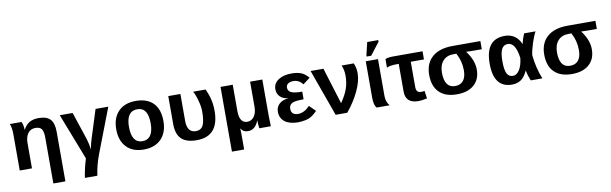

<svg xmlns="http://www.w3.org/2000/svg" viewBox="-54 -1332 6791 2135"><g transform="rotate(-10 3341.0 -264.5)"><path d="M549 207H413V-307Q413 -380 393 -408Q373 -436 322 -436Q268 -436 238 -395Q208 -354 208 -284V0H70V-416Q70 -476 52 -528H184Q202 -487 202 -438H204Q234 -492 275 -515Q316 -538 377 -538Q468 -538 508.5 -494Q549 -450 549 -352Z M818 -5 615 -528H760L864 -216Q870 -198 880 -153Q888 -116 890 -92Q893 -113 902 -153Q915 -200 921 -218L1019 -528H1163L970 -26Q925 93 910 207H769Q786 95 818 -5Z M1739 -265Q1739 -136 1667.5 -63Q1596 10 1470 10Q1346 10 1276 -63Q1206 -136 1206 -265Q1206 -392 1276.5 -465Q1347 -538 1473 -538Q1602 -538 1670.5 -467.5Q1739 -397 1739 -265ZM1595 -265Q1595 -444 1475 -444Q1350 -444 1350 -265Q1350 -176 1380.5 -130Q1411 -84 1469 -84Q1595 -84 1595 -265Z M2319 -279Q2319 10 2068 10Q1951 10 1895.5 -44Q1840 -98 1840 -211V-528H1977V-225Q1977 -91 2076 -91Q2133 -91 2157.5 -137.5Q2182 -184 2182 -294Q2182 -351 2163 -417Q2145 -486 2121 -528H2261Q2319 -410 2319 -279Z M2905 0H2775Q2768 -49 2768 -90H2767Q2730 10 2647 10Q2592 10 2568 -34H2566Q2568 -6 2568 22V203H2430V-528H2568V-233Q2568 -94 2657 -94Q2705 -94 2734.5 -135.5Q2764 -177 2764 -246V-528H2902V-118Q2902 -56 2905 0Z M3229 -82Q3297 -82 3361 -149L3430 -81Q3379 -29 3336.5 -11.5Q3294 6 3215 10Q3118 10 3064 -30.5Q3010 -71 3010 -145Q3010 -199 3048 -233Q3086 -267 3150 -272V-273Q3092 -279 3059 -312Q3026 -345 3026 -396Q3026 -461 3082.5 -499.5Q3139 -538 3232 -538Q3299 -538 3343.5 -519.5Q3388 -501 3423 -456L3344 -396Q3301 -451 3240 -451Q3199 -451 3177.5 -435Q3156 -419 3156 -391Q3156 -353 3192 -335.5Q3228 -318 3316 -318V-232Q3247 -232 3213 -224Q3151 -210 3151 -153Q3151 -82 3229 -82Z M3958 -413Q3958 -325 3906 -214Q3854 -104 3768 0H3637L3447 -528H3592L3719 -117Q3773 -194 3797 -262.5Q3821 -331 3821 -409Q3821 -476 3797 -528H3934Q3958 -480 3958 -413Z M4247 0H4100Q4070 -33 4070 -115V-528H4208V-111Q4208 -44 4247 0ZM4140 -578H4089V-594L4123 -736H4248V-718Z M4426 -436H4413Q4322 -436 4290 -417V-514Q4318 -528 4379 -528H4711V-436H4562V-152Q4562 -118 4575 -102Q4588 -86 4618 -86Q4638 -86 4657 -90L4669 -3Q4609 10 4572 10Q4426 10 4426 -123Z M5270 -224Q5270 -114 5200.5 -52Q5131 10 5006 10Q4877 10 4807.5 -58.5Q4738 -127 4738 -256Q4738 -385 4819 -456.5Q4900 -528 5050 -528H5364V-436H5268L5188 -438V-437Q5270 -329 5270 -224ZM5127 -240Q5127 -345 5077 -436H5041Q4968 -436 4925 -388Q4882 -340 4882 -256Q4882 -84 5002 -84Q5063 -84 5095 -124Q5127 -164 5127 -240Z M5805 -116H5803Q5773 -50 5731 -20Q5689 10 5628 10Q5422 10 5422 -262Q5422 -538 5640 -538Q5704 -538 5750.5 -505.5Q5797 -473 5820 -414H5821Q5835 -476 5858 -528H5987Q5962 -483 5937 -406Q5911 -326 5905 -271Q5921 -122 5971 0H5840Q5815 -60 5805 -116ZM5566 -263Q5566 -168 5587 -126Q5608 -84 5654 -84Q5698 -84 5729 -133.5Q5760 -183 5769 -265Q5746 -443 5658 -443Q5610 -443 5588 -400Q5566 -357 5566 -263Z M6569 -224Q6569 -114 6499.5 -52Q6430 10 6305 10Q6176 10 6106.5 -58.5Q6037 -127 6037 -256Q6037 -385 6118 -456.5Q6199 -528 6349 -528H6663V-436H6567L6487 -438V-437Q6569 -329 6569 -224ZM6426 -240Q6426 -345 6376 -436H6340Q6267 -436 6224 -388Q6181 -340 6181 -256Q6181 -84 6301 -84Q6362 -84 6394 -124Q6426 -164 6426 -240Z"/></g></svg>

Font: Libra Sans
Style: Bold
Weight: 700
Foundry: Context Ltd
Version: Version 1.000